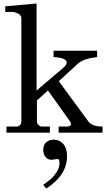

<svg xmlns="http://www.w3.org/2000/svg" viewBox="-20 -758 633 1097"><path d="M17 -35H74Q86 -35 94 -43Q102 -51 102 -64V-654Q102 -670 84 -680Q66 -690 45 -690H10V-722L189 -738V-241L340 -369Q361 -387 361 -400Q361 -428 286 -432V-468H535V-432Q462 -424 428 -397L316 -294L485 -64Q505 -35 566 -35V0H315V-35H364Q386 -37 386 -49Q386 -54 379 -66L254 -241L191 -184V-65Q191 -53 199.5 -44Q208 -35 219 -35H265V0H17ZM245 319 227 299V298Q255 278 271 264.5Q287 251 303.5 225.5Q320 200 320 173Q320 157 315 153Q310 149 295.5 152Q281 155 276 155Q252 155 239.5 138Q227 121 227 98Q227 70 244 55Q261 40 288 40Q320 40 341.5 64.5Q363 89 363 135Q363 242 245 319Z"/></svg>

Font: Academico
Style: Regular
Weight: 400
Foundry: Steinberg Media Technologies GmbH
Version: Version 0.902